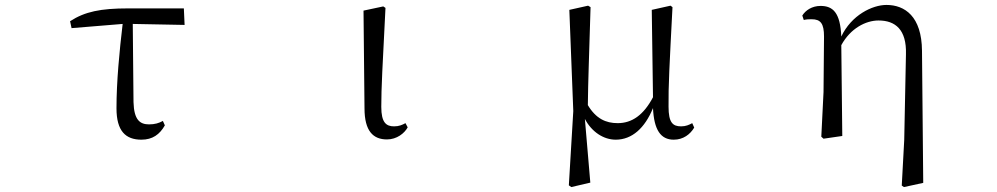

<svg xmlns="http://www.w3.org/2000/svg" viewBox="-20 -551 4040 778"><path d="M553 15C598 15 627 -6 648 -43L640 -61C624 -52 607 -47 584 -47C547 -47 523 -65 521 -137L518 -454L728 -450L725 -517H499C388 -517 324 -504 264 -465L270 -437L477 -454C464 -344 452 -221 452 -112C452 -20 489 15 553 15Z M1548 14C1588 14 1619 -11 1632 -35L1623 -52C1610 -45 1597 -39 1577 -39C1545 -39 1525 -54 1525 -118C1525 -196 1530 -283 1542 -519L1533 -525L1453 -508L1457 -112C1457 -20 1492 14 1548 14Z M2475 15C2541 15 2593 -32 2626 -113C2630 -25 2657 15 2710 15C2749 15 2777 -7 2793 -34L2785 -52C2772 -45 2759 -39 2740 -39C2706 -39 2689 -54 2689 -119C2688 -199 2693 -291 2705 -522L2697 -528L2621 -511L2626 -157C2588 -85 2541 -52 2483 -52C2435 -52 2395 -70 2362 -125C2363 -221 2367 -320 2373 -522L2363 -528L2287 -511L2303 -101L2285 200L2295 207L2372 189L2350 -69C2378 -16 2426 15 2475 15Z M3634 201 3643 207 3721 190 3716 -345C3715 -485 3646 -531 3572 -531C3515 -531 3430 -490 3389 -403C3385 -500 3355 -527 3305 -527C3270 -527 3244 -509 3231 -488L3237 -470C3249 -473 3258 -473 3269 -473C3305 -473 3319 -456 3319 -403L3317 -178L3308 3L3317 11L3393 0L3389 -368C3426 -436 3488 -468 3540 -468C3608 -468 3654 -431 3651 -331L3644 16Z"/></svg>

Font: Harano Aji Mincho K1
Style: Regular
Weight: 400
Foundry: Masamichi Hosoda
Version: HaranoAjiMinchoK1-Regular version 20230610;ttx 4.39.4